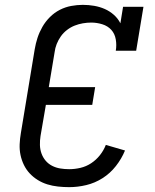

<svg xmlns="http://www.w3.org/2000/svg" viewBox="-20 -763 640 791"><path d="M265 8Q242 8 219 5.5Q196 3 175 -3.5Q154 -10 135.5 -21.5Q117 -33 102.5 -48.5Q88 -64 78.5 -83.5Q69 -103 64.5 -124.5Q60 -146 61 -169Q62 -192 66 -215L123 -560Q127 -584 134.5 -607Q142 -630 154.5 -652Q167 -674 185.5 -692.5Q204 -711 226.5 -722.5Q249 -734 273.5 -738.5Q298 -743 321 -743Q345 -743 368 -739Q391 -735 411.5 -726Q432 -717 449 -702Q466 -687 476 -667L487 -735H571L541 -554H457Q461 -577 457 -600.5Q453 -624 438.5 -640Q424 -656 401.5 -663Q379 -670 356 -670Q339 -670 321.5 -667Q304 -664 287.5 -657.5Q271 -651 256 -639.5Q241 -628 230.5 -613Q220 -598 213.5 -581.5Q207 -565 205 -548L181 -404H372L360 -331H169L147 -203Q144 -184 144.5 -165.5Q145 -147 151 -130.5Q157 -114 168 -101Q179 -88 194.5 -80Q210 -72 228 -69Q246 -66 265 -66Q288 -66 311.5 -71.5Q335 -77 355.5 -90.5Q376 -104 391.5 -123.5Q407 -143 416 -166L495 -143Q481 -109 457.5 -79Q434 -49 402.5 -29Q371 -9 335.5 -0.5Q300 8 265 8Z"/></svg>

Font: Iosevka Curly Slab Extended
Style: Italic
Weight: 400
Width: 7
Italic angle: -9°
Monospace: yes
Designer: Belleve Invis
Foundry: Belleve Invis
Version: Version 11.1.0; ttfautohint (v1.8.3)